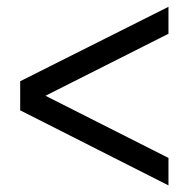

<svg xmlns="http://www.w3.org/2000/svg" viewBox="-20 -568 572 567"><path d="M477.5 -547.9 39.6 -328.1V-242.2L477.5 -20.5V-101.6L114.3 -285.2L477.5 -468.3Z"/></svg>

Font: Now SemiBold
Style: Regular
Weight: 600
Designer: Alfredo Marco Pradil
Foundry: Alfredo Marco Pradil
Version: Version 1.200;hotconv 1.0.109;makeotfexe 2.5.65596